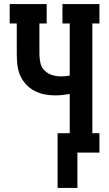

<svg xmlns="http://www.w3.org/2000/svg" viewBox="-20 -755 540 950"><path d="M265 175V-96H325V-290Q308 -287 290 -285Q272 -283 254 -283Q227 -283 200.5 -288Q174 -293 150.5 -305.5Q127 -318 108.5 -338Q90 -358 79.5 -382.5Q69 -407 66 -434Q63 -461 63 -488V-639H28V-735H211V-639H175V-488Q175 -466 180 -443.5Q185 -421 201 -405.5Q217 -390 238.5 -383.5Q260 -377 282 -377Q293 -377 304 -378Q315 -379 325 -381V-639H289V-735H472V-639H437V-96H472V0H363V175Z"/></svg>

Font: Iosevka Curly Slab
Style: Bold
Weight: 700
Monospace: yes
Designer: Belleve Invis
Foundry: Belleve Invis
Version: Version 22.1.2; ttfautohint (v1.8.4)